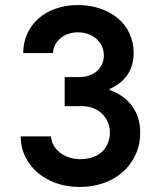

<svg xmlns="http://www.w3.org/2000/svg" viewBox="-20 -730 640 760"><path d="M190 -520Q190.7 -537.7 198.6 -552.9Q206.5 -568.1 219.7 -579Q233 -590 250.5 -596Q268 -602 288.6 -602Q310.7 -602 329.5 -595.1Q348.3 -588.3 361.8 -576.3Q375.4 -564.3 383.2 -547.4Q391 -530.6 391 -510.7Q391 -473 364 -449Q337 -425 293 -425H236V-310H301Q326.2 -310 347.1 -302.5Q368 -295 383 -280.8Q397.9 -266.7 406.5 -247.5Q415 -228.2 415 -205Q415 -182.2 406.6 -162.4Q398.2 -142.7 383.1 -128.8Q368 -115 346.3 -107.5Q324.5 -100 299 -100Q274.6 -100 253.7 -106.8Q232.9 -113.6 217.4 -125.8Q202 -138 192.4 -154.4Q182.8 -170.8 182 -190H62Q62 -147 79.5 -110.5Q97 -74 128.5 -47Q160 -20 202.5 -5Q245 10 296 10Q348.2 10 392.1 -6Q436 -22 467.5 -50.5Q499 -79 517 -118.5Q535 -158 535 -204Q535 -266.2 503.5 -309.6Q472 -353 414 -373.7V-378Q460 -398 484.5 -434Q509 -470 509 -521Q509 -561.8 493 -596.9Q477 -632 447.5 -656.8Q417.9 -681.6 377.5 -695.8Q337 -710 288.6 -710Q241.3 -710 201.2 -696Q161 -682 132.6 -657Q104.2 -632 88.1 -597Q72 -562 72 -520Z"/></svg>

Font: CommitMonoV143 ExtLt
Style: Regular
Weight: 200
Monospace: yes
Designer: Eigil Nikolajsen
Foundry: Eigil Nikolajsen
Version: Version 1.143